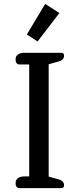

<svg xmlns="http://www.w3.org/2000/svg" viewBox="-20 -966 408 986"><path d="M285 -899 173 -753 118 -789 212 -946ZM80 0Q70 0 65 -7Q60 -14 60 -25Q60 -42 72 -51Q84 -60 105 -60H130V-635H80Q70 -635 65 -642Q60 -649 60 -661Q60 -677 72 -686Q84 -695 105 -695H295Q309 -695 309 -680Q309 -657 277 -649L230 -636V-59L277 -46Q309 -38 309 -15Q309 0 295 0Z"/></svg>

Font: Maitree Medium
Style: Regular
Weight: 500
Designer: CadsonDemak Team
Foundry: CadsonDemak
Version: Version 1.010